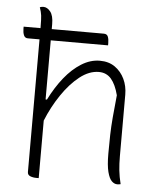

<svg xmlns="http://www.w3.org/2000/svg" viewBox="-54 -799 707 851"><g transform="rotate(5 300.0 -374.0)"><path d="M140 5Q124 5 112 0Q100 -5 100 -18V-608H48Q35 -608 30 -620Q25 -632 25 -648V-658H100V-663Q100 -698 98 -714Q96 -730 89 -750Q97 -753 105 -753Q122 -753 136 -735.5Q150 -718 150 -680V-658H382Q396 -658 400.5 -646.5Q405 -635 405 -618V-608H150V-345H156Q184 -401 218.5 -444Q253 -487 293 -512Q333 -537 375 -537Q415 -537 442.5 -517.5Q470 -498 485 -466.5Q500 -435 500 -397V-124Q500 -89 503 -60.5Q506 -32 514 0Q510 1 506.5 1.5Q503 2 499 2Q486 2 474.5 -9Q463 -20 455.5 -49Q448 -78 448 -130Q448 -177 449 -214Q450 -251 453.5 -292Q457 -333 463 -391Q451 -438 430 -462.5Q409 -487 375 -487Q332 -487 290 -454Q248 -421 211.5 -367Q175 -313 150 -251V5Z"/></g></svg>

Font: Recursive Sn Csl St Lt
Style: Regular
Weight: 300
Version: Version 1.079;hotconv 1.0.112;makeotfexe 2.5.65598; ttfautoh